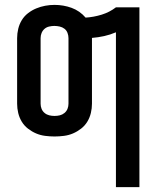

<svg xmlns="http://www.w3.org/2000/svg" viewBox="-20 -550 640 785"><path d="M454 215V-418Q431 -408 406 -402.5Q381 -397 356 -395Q356 -395 356 -394.5Q356 -394 356 -394V-126Q356 -107 351.5 -88Q347 -69 337 -52.5Q327 -36 311.5 -24Q296 -12 278.5 -4.5Q261 3 241.5 5.5Q222 8 203 8Q184 8 164.5 5.5Q145 3 127.5 -4.5Q110 -12 94.5 -24Q79 -36 69 -52.5Q59 -69 54.5 -88Q50 -107 50 -126V-394Q50 -413 54.5 -432Q59 -451 69 -467.5Q79 -484 94.5 -496Q110 -508 128 -515.5Q146 -523 165 -526.5Q184 -530 203 -530Q221 -530 238.5 -527Q256 -524 272.5 -518Q289 -512 303.5 -502Q318 -492 330 -478Q363 -480 395.5 -490Q428 -500 454 -520H550V215ZM203 -76Q214 -76 224.5 -78.5Q235 -81 243.5 -88Q252 -95 256 -105Q260 -115 260 -126V-394Q260 -405 256 -415.5Q252 -426 243.5 -432.5Q235 -439 224 -441.5Q213 -444 202 -444Q192 -444 181 -441.5Q170 -439 162 -432Q154 -425 150 -415Q146 -405 146 -394V-126Q146 -115 150 -105Q154 -95 162.5 -88Q171 -81 181.5 -78.5Q192 -76 203 -76Z"/></svg>

Font: Zed Mono Medium Extended
Style: Regular
Weight: 500
Width: 7
Monospace: yes
Designer: Belleve Invis
Foundry: Belleve Invis
Version: Version 1.0.0; ttfautohint (v1.8.4)